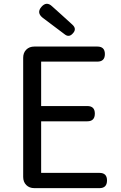

<svg xmlns="http://www.w3.org/2000/svg" viewBox="-20 -974 628 994"><path d="M158 0Q132 0 116 -16Q100 -32 100 -58V-675Q100 -701 116 -717Q132 -733 158 -733H484Q523 -733 523 -694Q523 -655 484 -655H193V-425H432Q471 -425 471 -386Q471 -346 432 -346H193V-79H495Q534 -79 534 -40Q534 0 495 0H317ZM314 -797 201 -882Q168 -908 194.5 -938.5Q221 -969 250 -941L299 -897L355 -846Q379 -824 357 -801Q337 -778 314 -797Z"/></svg>

Font: GenSenRounded JP R
Style: Regular
Weight: 400
Version: Version 1.501;PS 1;hotconv 16.6.51;makeotf.lib2.5.65220